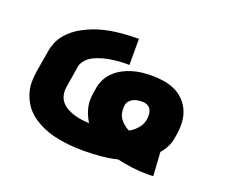

<svg xmlns="http://www.w3.org/2000/svg" viewBox="-93 -674 987 829"><g transform="rotate(20 400.0 -259.5)"><path d="M652 9Q615 9 580 4.5Q545 0 510 -8Q473 1 434.5 4.5Q396 8 358 8Q333 8 309.5 6.5Q286 5 262.5 1.5Q239 -2 216 -7.5Q193 -13 172 -22Q151 -31 131.5 -43Q112 -55 96 -71Q80 -87 69 -106.5Q58 -126 51.5 -148.5Q45 -171 45 -195Q45 -219 49 -244L66 -344Q69 -364 77.5 -384.5Q86 -405 100 -422Q114 -439 131.5 -453Q149 -467 169 -477.5Q189 -488 209 -496Q229 -504 250 -509.5Q271 -515 291.5 -518.5Q312 -522 333 -524Q354 -526 374.5 -527Q395 -528 416 -528V-408Q404 -408 392.5 -408Q381 -408 369.5 -407Q358 -406 346 -404.5Q334 -403 323 -401Q312 -399 300.5 -396Q289 -393 277 -388.5Q265 -384 254 -378.5Q243 -373 234 -365Q225 -357 218 -346.5Q211 -336 209 -324L193 -224Q190 -206 194 -188.5Q198 -171 209 -158Q220 -145 235.5 -136.5Q251 -128 267.5 -123Q284 -118 302 -115.5Q320 -113 338 -112Q329 -127 321.5 -144.5Q314 -162 310.5 -180.5Q307 -199 308.5 -219Q310 -239 314 -259Q317 -281 326.5 -302Q336 -323 353 -340Q370 -357 391.5 -368.5Q413 -380 435 -386.5Q457 -393 479.5 -395.5Q502 -398 524 -398Q552 -398 580 -393.5Q608 -389 632 -377.5Q656 -366 674.5 -346.5Q693 -327 703 -302Q713 -277 714 -248.5Q715 -220 710 -191Q708 -179 705.5 -167.5Q703 -156 698 -144.5Q693 -133 686 -122Q679 -111 670 -101L677 8Q670 8 664 8.5Q658 9 652 9ZM510 -141Q521 -146 530 -153.5Q539 -161 547 -170Q555 -179 560 -189.5Q565 -200 567 -211Q569 -223 568.5 -235Q568 -247 562.5 -257.5Q557 -268 546.5 -273Q536 -278 524 -278Q514 -278 503 -276.5Q492 -275 482.5 -270.5Q473 -266 465.5 -257.5Q458 -249 456 -239Q454 -223 456 -207.5Q458 -192 466 -179.5Q474 -167 485.5 -157.5Q497 -148 510 -141Z"/></g></svg>

Font: Iosevka Aile Heavy Oblique
Style: Regular
Weight: 900
Italic angle: -9°
Designer: Belleve Invis
Foundry: Belleve Invis
Version: Version 31.1.0; ttfautohint (v1.8.4)